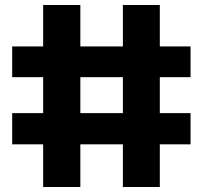

<svg xmlns="http://www.w3.org/2000/svg" viewBox="-20 -749 811 769"><path d="M152.8 0V-170.9H28.8V-295.9H152.8V-439.9H28.8V-563H152.8V-729H301.8V-563H472.2V-729H620.1V-563H743.2V-439.9H620.1V-295.9H743.2V-170.9H620.1V0H472.2V-170.9H301.8V0ZM301.8 -295.9H472.2V-439.9H301.8Z"/></svg>

Font: Hubot Sans Expanded
Style: Bold
Weight: 700
Width: 7
Designer: Deni Anggara
Foundry: GitHub
Version: Version 1.001;gftools[0.9.31]